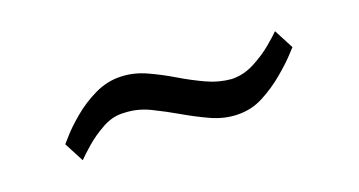

<svg xmlns="http://www.w3.org/2000/svg" viewBox="-30 -631 450 241"><g transform="rotate(-15 195.0 -511.0)"><path d="M41 -489Q41 -489 48 -498.5Q55 -508 67.5 -520.5Q80 -533 96 -542.5Q112 -552 130 -553Q147 -554 164 -548Q181 -542 197.5 -534Q214 -526 230.5 -520Q247 -514 264 -514Q280 -515 294 -524Q308 -533 318 -543Q328 -553 332 -558L348 -533Q348 -533 341 -524Q334 -515 321.5 -502.5Q309 -490 293.5 -480Q278 -470 259 -469Q242 -468 225 -474Q208 -480 191 -488Q174 -496 157 -502.5Q140 -509 123 -508Q108 -508 94.5 -499Q81 -490 71 -479.5Q61 -469 57 -464Z"/></g></svg>

Font: Genos Thin Medium
Style: Italic
Weight: 500
Italic angle: -8°
Version: Version 1.010